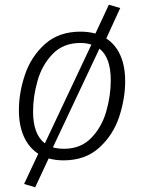

<svg xmlns="http://www.w3.org/2000/svg" viewBox="-20 -668 609 813"><path d="M510 -324Q510 -250 484.5 -173Q459 -96 400 -42.5Q341 11 249 11Q216 11 186 3L129 125L82 111L142 -17Q102 -43 81 -90Q60 -137 60 -201Q60 -276 86 -352.5Q112 -429 170.5 -481.5Q229 -534 321 -534Q354 -534 384 -526L441 -648L489 -634L430 -505Q469 -480 489.5 -434Q510 -388 510 -324ZM120 -196Q120 -99 170 -61L367 -479Q347 -486 320 -486Q248 -486 203 -439.5Q158 -393 139 -326Q120 -259 120 -196ZM449 -328Q449 -425 401 -462L204 -44Q225 -38 251 -38Q322 -38 366.5 -84Q411 -130 430 -196.5Q449 -263 449 -328Z"/></svg>

Font: Fira Sans Light
Style: Italic
Weight: 300
Italic angle: -8°
Designer: bBox Type GmbH & Carrois Corporate GbR & Edenspiekermann AG
Foundry: bBox Type GmbH & Carrois Corporate GbR & Edenspiekermann AG
Version: Version 4.301